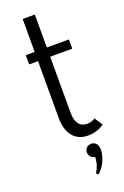

<svg xmlns="http://www.w3.org/2000/svg" viewBox="-163 -689 616 951"><g transform="rotate(-20 145.5 -213.0)"><path d="M200 14.5Q148.6 14.5 120.2 -20.2Q91.8 -55 91.8 -118.6V-416.8H45V-465.5H91.8V-639.1H155.9V-465.5H272.3V-416.8H155.9V-121.8Q155.9 -82.7 170.9 -62.3Q185.9 -41.8 214.1 -41.8Q225.9 -41.8 237.3 -45Q248.6 -48.2 257.7 -54.5L285 -12.3Q270.5 -0.5 247.5 7Q224.5 14.5 200 14.5ZM170.9 203.6Q181.4 189.5 188 169.5Q194.5 149.5 195.5 125.5Q182.3 124.1 173.4 114.8Q164.5 105.5 164.5 91.4Q164.5 76.8 174.1 67.3Q183.6 57.7 199.1 57.7Q215 57.7 224.8 69.1Q234.5 80.5 234.5 102.3Q234.5 116.8 230.2 132.7Q225.9 148.6 218.9 163.6Q211.8 178.6 202 191.4Q192.3 204.1 181.4 212.7Z"/></g></svg>

Font: Spartan
Style: Regular
Weight: 400
Designer: Matt Bailey, Mirko Velimirovic
Foundry: Matt Bailey
Version: Version 1.005